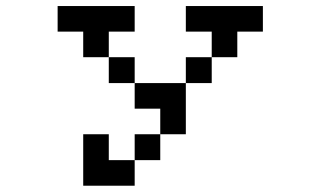

<svg xmlns="http://www.w3.org/2000/svg" viewBox="-20 -462 1040 623"><path d="M583 -359.4V-442.4H833V-359.4H750V-276.4H667V-359.4ZM250 -26.4H333V57.6H417V140.6H250ZM167 -359.4V-442.4H417V-359.4H333V-276.4H250V-359.4ZM667 -276.4V-192.4H583V-26.4H500V57.6H417V-26.4H500V-109.4H417V-192.4H583V-276.4ZM417 -192.4H333V-276.4H417Z"/></svg>

Font: KH Dot kagurazaka 12
Style: Regular
Weight: 400
Designer: Original version for X68000 by Keitarou Hiraki (http://hp.vector.co.jp/authors/VA000874/) / TrueType conversion by Homem
Version: Version 1.00.20150527